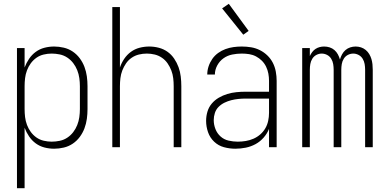

<svg xmlns="http://www.w3.org/2000/svg" viewBox="-20 -772 2040 1007"><path d="M69 215V-520H109V-418Q118 -442 132.5 -463.5Q147 -485 167.5 -500Q188 -515 213 -521.5Q238 -528 264 -528Q289 -528 314.5 -522Q340 -516 361.5 -501.5Q383 -487 398.5 -466Q414 -445 423 -421Q432 -397 435.5 -371.5Q439 -346 439 -320V-200Q439 -174 435.5 -148.5Q432 -123 423 -99Q414 -75 398.5 -54Q383 -33 361.5 -18.5Q340 -4 314.5 2Q289 8 264 8Q238 8 213 1.5Q188 -5 167.5 -20Q147 -35 132.5 -56.5Q118 -78 109 -102V215ZM251 -29Q272 -29 293.5 -33.5Q315 -38 333 -50Q351 -62 364 -79Q377 -96 385 -116Q393 -136 396 -157.5Q399 -179 399 -200V-320Q399 -341 396 -362.5Q393 -384 385 -404Q377 -424 364 -441Q351 -458 333 -470Q315 -482 293.5 -486.5Q272 -491 251 -491Q230 -491 209 -486Q188 -481 171 -469Q154 -457 141.5 -440Q129 -423 121.5 -403Q114 -383 111.5 -362Q109 -341 109 -320V-200Q109 -179 111.5 -158Q114 -137 121.5 -117Q129 -97 141.5 -80Q154 -63 171 -51Q188 -39 209 -34Q230 -29 251 -29Z M569 0V-735H609V-418Q617 -442 631.5 -463.5Q646 -485 666.5 -500Q687 -515 712 -521.5Q737 -528 763 -528Q788 -528 813 -521.5Q838 -515 858.5 -500.5Q879 -486 893.5 -464.5Q908 -443 916.5 -419.5Q925 -396 928 -370.5Q931 -345 931 -320V0H891V-320Q891 -341 888.5 -362Q886 -383 878.5 -402.5Q871 -422 859 -439.5Q847 -457 829.5 -469Q812 -481 791.5 -486Q771 -491 750 -491Q729 -491 708.5 -486Q688 -481 670.5 -469Q653 -457 641 -439.5Q629 -422 621.5 -402.5Q614 -383 611.5 -362Q609 -341 609 -320V0Z M1214 8Q1184 8 1154.5 0Q1125 -8 1103 -29Q1081 -50 1071 -79Q1061 -108 1061 -138Q1061 -163 1068 -186.5Q1075 -210 1090.5 -228.5Q1106 -247 1127.5 -259.5Q1149 -272 1172 -279Q1195 -286 1219.5 -288.5Q1244 -291 1268 -291H1391V-348Q1391 -367 1387.5 -386Q1384 -405 1375.5 -422.5Q1367 -440 1353.5 -453.5Q1340 -467 1323 -476Q1306 -485 1287 -488Q1268 -491 1248 -491Q1223 -491 1198 -486Q1173 -481 1152.5 -466.5Q1132 -452 1119.5 -429Q1107 -406 1107 -381H1067Q1067 -403 1074 -424Q1081 -445 1093.5 -463Q1106 -481 1124 -494Q1142 -507 1162.5 -514.5Q1183 -522 1204.5 -525Q1226 -528 1248 -528Q1273 -528 1297 -524Q1321 -520 1343 -509Q1365 -498 1382.5 -481Q1400 -464 1411 -442.5Q1422 -421 1426.5 -396.5Q1431 -372 1431 -348V0H1391V-96Q1381 -71 1362.5 -50Q1344 -29 1320 -16Q1296 -3 1269 2.5Q1242 8 1214 8ZM1227 -29Q1248 -29 1269 -32.5Q1290 -36 1309.5 -44.5Q1329 -53 1345 -67Q1361 -81 1371.5 -99Q1382 -117 1386.5 -138Q1391 -159 1391 -180V-255H1268Q1249 -255 1230 -253Q1211 -251 1193 -246.5Q1175 -242 1157.5 -233.5Q1140 -225 1126.5 -211.5Q1113 -198 1107 -179.5Q1101 -161 1101 -142Q1101 -118 1110 -95Q1119 -72 1137 -56Q1155 -40 1179 -34.5Q1203 -29 1227 -29ZM1256 -590 1145 -728 1180 -752 1284 -610Z M1565 0V-520H1605V-478Q1610 -489 1617.5 -499Q1625 -509 1635 -515.5Q1645 -522 1656.5 -525Q1668 -528 1680 -528Q1695 -528 1709 -523.5Q1723 -519 1734 -509.5Q1745 -500 1752 -487Q1759 -474 1763 -460Q1767 -474 1774 -487Q1781 -500 1792 -509.5Q1803 -519 1817 -523.5Q1831 -528 1845 -528Q1860 -528 1873.5 -523.5Q1887 -519 1898 -510Q1909 -501 1916.5 -488.5Q1924 -476 1928 -462.5Q1932 -449 1933.5 -435Q1935 -421 1935 -406V0H1895V-406Q1895 -421 1892.5 -436Q1890 -451 1882 -464Q1874 -477 1860.5 -484Q1847 -491 1833 -491Q1818 -491 1804.5 -484Q1791 -477 1783 -464Q1775 -451 1772.5 -436Q1770 -421 1770 -406V0H1730V-406Q1730 -421 1727.5 -436Q1725 -451 1717 -464Q1709 -477 1695.5 -484Q1682 -491 1667 -491Q1653 -491 1639.5 -484Q1626 -477 1618 -464Q1610 -451 1607.5 -436Q1605 -421 1605 -406V0Z"/></svg>

Font: Iosevka Curly Extralight
Style: Regular
Weight: 200
Monospace: yes
Designer: Belleve Invis
Foundry: Belleve Invis
Version: Version 22.1.2; ttfautohint (v1.8.4)